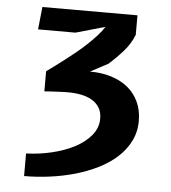

<svg xmlns="http://www.w3.org/2000/svg" viewBox="-53 -799 756 847"><g transform="rotate(5 325.0 -375.0)"><path d="M141.5 -469Q156 -479.5 176.5 -494.5Q197 -509.5 220.2 -527.5Q243.5 -545.5 267.8 -565.2Q292 -585 314 -605.8Q336 -626.5 354.8 -647.2Q373.5 -668 385.5 -687L255.5 -650H90L100.5 -750H521.5V-663.5Q506 -624 477.2 -591Q448.5 -558 412.5 -526L334.5 -484.5Q387 -484.5 430.2 -470.8Q473.5 -457 504 -431.5Q534.5 -406 551.2 -369.2Q568 -332.5 568 -286.5Q568 -237 547.5 -196.5Q527 -156 492 -124.2Q457 -92.5 409.8 -69Q362.5 -45.5 308.8 -30.2Q255 -15 197.8 -7.5Q140.5 0 85 0V-100Q144 -102 200 -115.5Q256 -129 300 -152.2Q344 -175.5 370.8 -208.2Q397.5 -241 397.5 -281.5Q397.5 -310.5 385.2 -330.2Q373 -350 352 -362.2Q331 -374.5 303.2 -379.8Q275.5 -385 244.5 -385Q237 -385 222.5 -384.5Q208 -384 192.5 -383.2Q177 -382.5 162.8 -381.5Q148.5 -380.5 141.5 -380Z"/></g></svg>

Font: B612 Mono
Style: Bold
Weight: 700
Version: Version 1.005